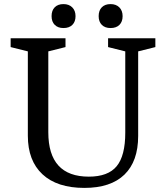

<svg xmlns="http://www.w3.org/2000/svg" viewBox="-20 -907 812 938"><path d="M592 -259V-656L508 -677V-720H739V-677L655 -656V-243Q655 -119 588 -54Q521 11 392 11Q259 11 187.5 -55.5Q116 -122 116 -244V-656L32 -677V-720H300V-677L216 -656V-261Q216 -44 414 -44Q508 -44 550 -95Q592 -146 592 -259ZM232 -828Q232 -856 247.5 -871.5Q263 -887 290 -887Q317 -887 333 -871Q349 -855 349 -828Q349 -801 333.5 -785.5Q318 -770 290 -770Q263 -770 247.5 -785.5Q232 -801 232 -828ZM462 -828Q462 -856 477.5 -871.5Q493 -887 520 -887Q547 -887 563 -871Q579 -855 579 -828Q579 -801 563.5 -785.5Q548 -770 520 -770Q493 -770 477.5 -785.5Q462 -801 462 -828Z"/></svg>

Font: Domine
Style: Regular
Weight: 400
Designer: Pablo Impallari, Rodrigo Fuenzalida, Brenda Gallo
Foundry: Pablo Impallari, Rodrigo Fuenzalida, Brenda Gallo
Version: Version 2.000